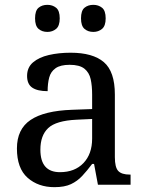

<svg xmlns="http://www.w3.org/2000/svg" viewBox="-20 -764 603 794"><path d="M205 10Q138 10 94 -29Q50 -68 50 -150Q50 -230 106.5 -268Q163 -306 278 -310L361 -313V-373Q361 -409 355 -436.5Q349 -464 329 -480Q309 -496 268 -496Q230 -496 210 -482Q190 -468 183.5 -443.5Q177 -419 177 -387Q135 -387 113.5 -401.5Q92 -416 92 -450Q92 -485 116.5 -506Q141 -527 182 -536.5Q223 -546 272 -546Q364 -546 409.5 -507Q455 -468 455 -373V-114Q455 -72 469 -57Q483 -42 517 -42H520V0H385L369 -86H361Q340 -58 320 -36.5Q300 -15 273.5 -2.5Q247 10 205 10ZM228 -52Q289 -52 325 -89.5Q361 -127 361 -191V-272L297 -269Q212 -265 179.5 -234.5Q147 -204 147 -145Q147 -52 228 -52ZM366 -632Q344 -632 329.5 -644.5Q315 -657 315 -688Q315 -720 329.5 -732Q344 -744 366 -744Q387 -744 402 -732Q417 -720 417 -688Q417 -657 402 -644.5Q387 -632 366 -632ZM176 -632Q154 -632 139.5 -644.5Q125 -657 125 -688Q125 -720 139.5 -732Q154 -744 176 -744Q197 -744 212 -732Q227 -720 227 -688Q227 -657 212 -644.5Q197 -632 176 -632Z"/></svg>

Font: Noto Serif Ahom
Style: Regular
Weight: 400
Designer: Monotype Design Team
Foundry: Monotype Imaging Inc.
Version: Version 2.007; ttfautohint (v1.8.4.7-5d5b)